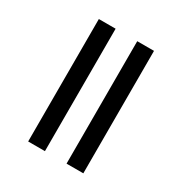

<svg xmlns="http://www.w3.org/2000/svg" viewBox="-146 -715 780 823"><g transform="rotate(30 244.0 -303.0)"><path d="M108 0V-606H191V0ZM298 0V-606H381V0Z"/></g></svg>

Font: Roundo Medium
Style: Regular
Weight: 500
Designer: Namrata Goyal (Gurmukhi), Shiva Nallaperumal (Latin)
Foundry: Indian Type Foundry
Version: Version 1.000;PS 1.0;hotconv 1.0.88;makeotf.lib2.5.647800